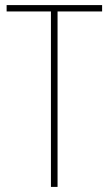

<svg xmlns="http://www.w3.org/2000/svg" viewBox="-20 -734 427 754"><path d="M206 0V-689H381V-714H6V-689H180V0Z"/></svg>

Font: Noto Sans Khmer UI Condensed Thin
Style: Regular
Weight: 100
Width: 3
Designer: Danh Hong and the Monotype Design Team
Foundry: Monotype Imaging Inc.
Version: Version 2.002